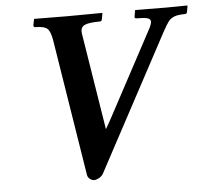

<svg xmlns="http://www.w3.org/2000/svg" viewBox="-49 -698 823 762"><g transform="rotate(-5 362.5 -317.0)"><path d="M518.1 -612.8Q510.7 -612.8 512.2 -621.1L516.1 -645L518.1 -646Q601.1 -645 639.2 -645L724.1 -646L725.1 -645L721.2 -621.1Q719.7 -612.8 711.9 -612.8Q684.6 -612.8 669.9 -607.2Q655.3 -601.6 646.2 -590.1Q637.2 -578.6 621.1 -548.8L333 -11.2Q327.6 -1 315.9 5.9Q304.2 12.2 295.9 12.2Q287.6 12.2 279.1 5.6Q270.5 -1 269 -11.2L182.1 -554.2Q176.3 -589.8 164.1 -601.3Q151.9 -612.8 116.2 -612.8Q108.9 -612.8 108.9 -621.1L113.8 -645L116.2 -646Q209 -645 246.1 -645L384.8 -646L386.2 -645L381.8 -621.1Q380.4 -612.8 373 -612.8Q331.5 -612.8 314.5 -605.7Q297.4 -598.6 297.4 -580.6Q297.4 -574.7 297.9 -571.8L355 -215.8L359.9 -185.1L376 -212.9L563 -562Q575.2 -584 575.2 -594.7Q575.2 -605.5 562.5 -609.1Q549.8 -612.8 518.1 -612.8Z"/></g></svg>

Font: Linux Libertine G
Style: Bold Italic
Weight: 700
Italic angle: -11.5°
Designer: Philipp H. Poll
Foundry: Philipp H. Poll
Version: Version 4.1.0